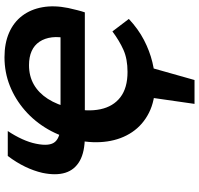

<svg xmlns="http://www.w3.org/2000/svg" viewBox="-36 -678 908 877"><g transform="rotate(-90 418.5 -239.0)"><path d="M383 195 415 -28H555L492 195ZM475 15Q398 15 342.5 -13Q287 -41 254 -90Q221 -139 211.5 -203.5Q202 -268 217 -341Q232 -414 267 -474.5Q302 -535 353 -579.5Q404 -624 465.5 -648.5Q527 -673 596 -673Q660 -673 708 -652Q756 -631 785.5 -592Q815 -553 824.5 -499.5Q834 -446 821 -382Q816 -360 811 -340Q806 -320 801 -306L666 -334Q670 -342 674.5 -355.5Q679 -369 681 -381Q691 -423 687 -456Q683 -489 667 -513Q651 -537 624 -549Q597 -561 560 -561Q510 -561 471.5 -539Q433 -517 406 -475Q379 -433 364 -371Q346 -294 358.5 -235Q371 -176 413.5 -143.5Q456 -111 529 -111Q588 -111 629.5 -129.5Q671 -148 714 -180L771 -105Q725 -62 675 -36Q625 -10 573.5 2.5Q522 15 475 15ZM742 -417 801 -306H234Q164 -306 123 -329Q82 -352 68.5 -395Q55 -438 68 -500Q77 -539 96 -578.5Q115 -618 145 -658H259Q237 -625 222 -592Q207 -559 201 -529Q188 -466 210 -441.5Q232 -417 289 -417Z"/></g></svg>

Font: Ysabeau ExtraBold
Style: Italic
Weight: 800
Italic angle: -12°
Designer: Christian Thalmann (Catharsis Fonts)
Version: Version 2.002